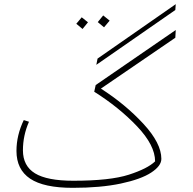

<svg xmlns="http://www.w3.org/2000/svg" viewBox="-20 -889 926 921"><path d="M821 -841 442 -578 448 -608 823 -869ZM439 -481 823 -745 821 -708 464 -464Q581 -389 667.5 -295.5Q754 -202 754 -127Q754 -93 705 -61Q656 -29 559.5 -8.5Q463 12 329 12Q190 12 124.5 -32Q59 -76 59 -165Q59 -240 94 -313L119 -305Q90 -239 90 -168Q90 -93 148 -57.5Q206 -22 332 -22Q508 -22 598 -51Q688 -80 724 -115Q724 -192 637.5 -283Q551 -374 432 -449ZM449 -783 475 -815 506 -790 479 -758ZM346 -775 372 -806 402 -782 376 -750Z"/></svg>

Font: FiraGO UltraLight
Style: Italic
Weight: 200
Italic angle: -8°
Designer: bBox Type GmbH
Foundry: bBox Type GmbH
Version: Version 1.001